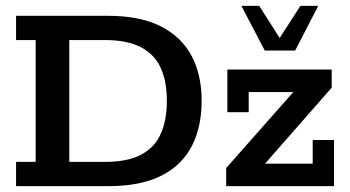

<svg xmlns="http://www.w3.org/2000/svg" viewBox="-20 -637 1196 657"><path d="M35 0V-83H102V-500H35V-583H348Q460 -583 531 -546.5Q602 -510 636 -445Q670 -380 670 -292Q670 -203 636.5 -137.5Q603 -72 532.5 -36Q462 0 350 0ZM217 -83H338Q417 -83 463.5 -108Q510 -133 530.5 -180Q551 -227 551 -292Q551 -357 530.5 -403.5Q510 -450 463 -475Q416 -500 338 -500H217ZM754 0V-62L1012 -354L1026 -322H831V-253H758V-399H1115V-337L858 -44L845 -77H1050V-158H1123V0ZM886 -464 806 -617H867L937 -507L1008 -617H1069L990 -464Z"/></svg>

Font: Rokkitt SemiBold SemiBold
Style: Regular
Weight: 600
Version: Version 3.103